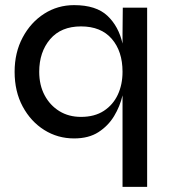

<svg xmlns="http://www.w3.org/2000/svg" viewBox="-20 -529 674 749"><path d="M269 11Q205 11 152.5 -22Q100 -55 68.5 -113.5Q37 -172 37 -249Q37 -324 68.5 -383Q100 -442 152.5 -475.5Q205 -509 269 -509Q355 -509 399 -467.5Q443 -426 458 -359V-397L459 -499H554V200H458V-157Q448 -114 425 -76Q402 -38 364 -13.5Q326 11 269 11ZM296 -73Q349 -73 385 -96.5Q421 -120 439.5 -159.5Q458 -199 458 -249Q458 -329 416 -377.5Q374 -426 296 -426Q218 -426 175.5 -376Q133 -326 133 -249Q133 -197 154 -157.5Q175 -118 211.5 -95.5Q248 -73 296 -73Z"/></svg>

Font: Syne Medium
Style: Regular
Weight: 500
Designer: Lucas Descroix
Foundry: Bonjour Monde
Version: Version 2.200; ttfautohint (v1.8.4)